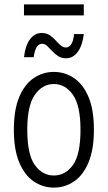

<svg xmlns="http://www.w3.org/2000/svg" viewBox="-20 -845 490 873"><path d="M43 -255Q43 -346 67.5 -404Q92 -462 133.5 -490Q175 -518 225 -518Q275 -518 316.5 -490Q358 -462 382.5 -404Q407 -346 407 -255Q407 -165 382.5 -106.5Q358 -48 316.5 -20Q275 8 225 8Q175 8 133.5 -20Q92 -48 67.5 -106.5Q43 -165 43 -255ZM104 -255Q104 -142 138.5 -94.5Q173 -47 225 -47Q277 -47 311.5 -94.5Q346 -142 346 -255Q346 -365 311.5 -414Q277 -463 225 -463Q173 -463 138.5 -414Q104 -365 104 -255ZM89 -585Q95 -638 116.5 -666.5Q138 -695 169 -695Q191 -695 206 -685Q221 -675 232.5 -662Q244 -649 255.5 -639Q267 -629 280 -629Q293 -629 303 -642.5Q313 -656 317 -690H361Q355 -638 333.5 -609Q312 -580 281 -580Q259 -580 244 -590Q229 -600 217 -613Q205 -626 194.5 -636Q184 -646 171 -646Q158 -646 148 -632.5Q138 -619 133 -585ZM89 -775V-825H361V-775Z"/></svg>

Font: Radio Canada Condensed Light
Style: Regular
Weight: 300
Width: 3
Designer: Charles Daoud, Etienne Aubert Bonn, Alexandre Saumier Demers, Jacques Le Bailly
Foundry: Radio-Canada
Version: Version 2.104; ttfautohint (v1.8.4.7-5d5b);gftools[0.9.28.de